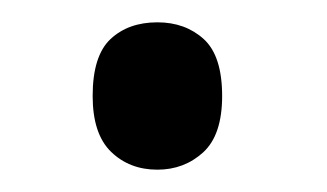

<svg xmlns="http://www.w3.org/2000/svg" viewBox="-20 -438 293 172"><path d="M63 -352Q63 -388 79 -403Q95 -418 121 -418Q146 -418 162.5 -403Q179 -388 179 -352Q179 -317 162 -301.5Q145 -286 121 -286Q96 -286 79.5 -302Q63 -318 63 -352Z"/></svg>

Font: Noto Sans Display SemiCondensed
Style: Regular
Weight: 400
Width: 4
Version: Version 2.003